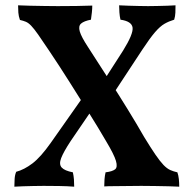

<svg xmlns="http://www.w3.org/2000/svg" viewBox="-20 -699 727 722"><path d="M654 3Q640 2 615 1.5Q590 1 562.5 0.5Q535 0 511 0Q487 0 460.5 0.5Q434 1 410.5 1Q387 1 372 2Q372 -11 373 -24.5Q374 -38 377 -51Q402 -54 412.5 -62Q423 -70 416 -94Q409 -118 379 -168Q350 -218 314.5 -274.5Q279 -331 241.5 -390.5Q204 -450 165 -508Q139 -547 123.5 -569Q108 -591 97.5 -602Q87 -613 77.5 -617Q68 -621 55 -624Q50 -638 49 -651.5Q48 -665 48 -679Q66 -678 92.5 -677.5Q119 -677 147 -676.5Q175 -676 197 -676Q232 -676 268 -676.5Q304 -677 327 -678Q327 -666 325.5 -652.5Q324 -639 322 -625Q296 -620 285 -610.5Q274 -601 280 -580.5Q286 -560 311 -522Q349 -463 387 -404Q425 -345 459.5 -289Q494 -233 522 -184Q547 -143 564.5 -117.5Q582 -92 595 -78.5Q608 -65 620.5 -59.5Q633 -54 647 -51Q651 -40 652.5 -26Q654 -12 654 3ZM34 3Q34 -10 35 -26Q36 -42 41 -53Q71 -61 102 -84.5Q133 -108 171 -162L292 -334L332 -295L246 -169Q219 -128 210 -104.5Q201 -81 212 -69Q223 -57 254 -51Q257 -38 258 -24.5Q259 -11 259 3Q234 1 203 0.5Q172 0 144 0Q125 0 105 0.5Q85 1 66.5 1.5Q48 2 34 3ZM394 -328 353 -369 443 -509Q482 -572 478.5 -595.5Q475 -619 433 -625Q430 -638 429 -652.5Q428 -667 428 -679Q445 -678 464 -677.5Q483 -677 502.5 -676.5Q522 -676 537 -676Q552 -676 571.5 -676.5Q591 -677 609.5 -677.5Q628 -678 640 -679Q640 -665 639.5 -651.5Q639 -638 635 -625Q615 -619 598.5 -609.5Q582 -600 563 -578Q544 -556 515 -512Z"/></svg>

Font: Vollkorn SemiBold
Style: Regular
Weight: 600
Designer: Friedrich Althausen
Foundry: Friedrich Althausen
Version: Version 5.000